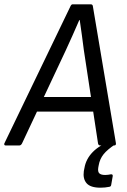

<svg xmlns="http://www.w3.org/2000/svg" viewBox="-46 -675 589 891"><path d="M-20 0Q-24 0 -25.5 -2.5Q-27 -5 -26 -9L281 -646Q285 -655 291 -655H375Q384 -655 385 -646L492 -10Q493 0 484 0H419Q411 0 409 -9L343 -443Q339 -476 334 -511.5Q329 -547 324 -582H322Q307 -547 291.5 -512.5Q276 -478 260 -443L56 -9Q51 0 44 0ZM111 -157 139 -225H393L401 -157ZM420 196Q374 196 356 175.5Q338 155 343 119L346 104Q353 63 384 31Q415 -1 470 -21L490 -6Q452 19 434.5 41Q417 63 412 92L410 103Q407 122 415 129.5Q423 137 442 137Q450 137 456 136Q462 135 468 134Q473 133 475.5 135.5Q478 138 477 143L470 183Q469 191 461 192Q451 194 441 195Q431 196 420 196Z"/></svg>

Font: Sofia Sans Semi Condensed
Style: Italic
Weight: 400
Italic angle: -9°
Designer: Botio Nikoltchev, Ani Petrova
Foundry: lettersoup
Version: Version 4.101